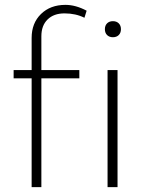

<svg xmlns="http://www.w3.org/2000/svg" viewBox="-20 -769 601 789"><path d="M110 0V-447H36V-481H110V-613Q110 -674 148.5 -711.5Q187 -749 249 -749Q291 -749 336 -725L327 -696Q291 -714 245 -714Q201 -714 175.5 -689Q150 -664 150 -620V-481H306V-447H150V0ZM468 -625Q459 -616 444 -616Q429 -616 420 -625Q411 -634 411 -649Q411 -664 420 -673Q429 -682 444 -682Q459 -682 468 -673Q477 -664 477 -649Q477 -634 468 -625ZM422 0V-481H463V0Z"/></svg>

Font: Cantarell Light
Style: Regular
Weight: 300
Designer: Dave Crossland, Nikolaus Waxweiler, Florian Fecher, Jacques Le Bailly, Eben Sorkin, Alexei Vanyashin, Alexios Zavras, Em
Version: Version 0.303